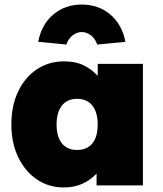

<svg xmlns="http://www.w3.org/2000/svg" viewBox="-20 -816 719 845"><path d="M261 9Q194 9 142 -26.5Q90 -62 60 -124.5Q30 -187 30 -268Q30 -350 59.5 -412.5Q89 -475 141.5 -510.5Q194 -546 263 -546Q312 -546 348 -528.5Q384 -511 410 -482V-535H609V0H405V-52Q379 -24 343 -7.5Q307 9 261 9ZM319 -156Q363 -156 386.5 -185Q410 -214 410 -268Q410 -322 386.5 -351.5Q363 -381 319 -381Q276 -381 252.5 -351.5Q229 -322 229 -268Q229 -214 252.5 -185Q276 -156 319 -156ZM272 -620 148 -632Q163 -709 215 -752.5Q267 -796 340 -796Q413 -796 465 -752.5Q517 -709 532 -632L408 -620Q399 -646 380 -660.5Q361 -675 340 -675Q319 -675 300 -660.5Q281 -646 272 -620Z"/></svg>

Font: Lexend Black
Style: Regular
Weight: 900
Designer: Bonnie Shaver-Troup, Thomas Jockin
Foundry: Lexend
Version: Version 1.007; ttfautohint (v1.8.3)